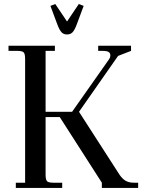

<svg xmlns="http://www.w3.org/2000/svg" viewBox="-20 -928 721 948"><path d="M22 -676.8V-702.1H251V-676.8H205.1V-376H335.9L519 -636.2Q524.9 -645 524.9 -653.8Q524.9 -666.5 515.9 -671.6Q506.8 -676.8 486.8 -676.8H464.8V-702.1H627V-676.8L563 -651.9L370.1 -376L569.8 -65.9Q584 -44.9 600.3 -35.4Q616.7 -25.9 641.1 -25.9H662.1V0H482.9V-25.9L274.9 -350.1H205.1V-65.9Q205.1 -41 212.2 -33.4Q219.2 -25.9 244.1 -25.9H287.1V0H58.1V-25.9H104V-637.2Q104 -662.1 96.9 -669.4Q89.8 -676.8 64.9 -676.8ZM229 -898.9 252.9 -908.2 311 -821.8 369.1 -908.2 393.1 -898.9 358.9 -807.1Q348.6 -779.8 338.4 -768.8Q328.1 -757.8 311 -757.8Q293.9 -757.8 283.7 -768.8Q273.4 -779.8 263.2 -807.1Z"/></svg>

Font: Dihjauti S
Style: Bold
Weight: 700
Designer: T. Christopher White
Version: Version 3.0.0